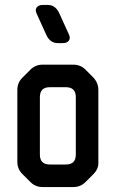

<svg xmlns="http://www.w3.org/2000/svg" viewBox="-20 -746 467 775"><path d="M103 -11Q123 9 152 9H276Q305 9 325 -11L357 -43Q379 -65 377 -93V-383Q377 -411 357 -433L325 -465Q305 -485 276 -485H152Q123 -485 103 -465L70 -432Q50 -412 50 -383V-93Q50 -64 70 -44ZM141 -122V-354Q141 -394 181 -394H246Q286 -394 286 -354V-122Q286 -82 246 -82H181Q141 -82 141 -122ZM167 -605Q173 -591 184.5 -581.5Q196 -572 213 -572H234Q250 -572 257.5 -581.5Q265 -591 259 -605L219 -693Q213 -707 201.5 -716.5Q190 -726 173 -726H152Q136 -726 128.5 -716.5Q121 -707 127 -693Z"/></svg>

Font: WDXL Lubrifont TC
Style: Regular
Weight: 400
Designer: [WDXL Lubrifont] Copyright 2020-2022 (c) NightFurySL2001, Skr-ZERO; [ZCOOL QingKe HuangYou] Copyright 2018-2022 (c) The 
Version: Version 2.001;hotconv 1.1.1;makeotfexe 2.6.0